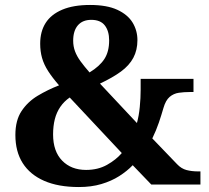

<svg xmlns="http://www.w3.org/2000/svg" viewBox="-20 -744 841 774"><path d="M298 10Q215 10 158 -15Q101 -40 71.5 -86.5Q42 -133 42 -200Q42 -259 67 -296.5Q92 -334 132 -358Q172 -382 218 -400Q191 -431 174 -457.5Q157 -484 149.5 -510.5Q142 -537 142 -568Q142 -617 164 -651.5Q186 -686 231 -705Q276 -724 343 -724Q411 -724 453 -704.5Q495 -685 514.5 -653Q534 -621 534 -582Q534 -542 517.5 -511Q501 -480 467.5 -455.5Q434 -431 383 -407L532 -248Q540 -277 543.5 -313Q547 -349 547 -382V-426H760V-373H744Q722 -373 701 -370Q680 -367 664 -353.5Q648 -340 639 -309Q631 -281 620.5 -250Q610 -219 594 -186L694 -82Q711 -64 732 -58.5Q753 -53 779 -53H788V0H590L515 -78Q492 -54 460.5 -34Q429 -14 388.5 -2Q348 10 298 10ZM327 -59Q375 -59 411.5 -79.5Q448 -100 471 -127L261 -351Q238 -335 223 -313Q208 -291 201 -263.5Q194 -236 194 -202Q194 -134 230.5 -96.5Q267 -59 327 -59ZM341 -452Q382 -477 401 -506.5Q420 -536 420 -581Q420 -619 402.5 -641.5Q385 -664 348 -664Q313 -664 294 -642Q275 -620 275 -580Q275 -557 282.5 -537Q290 -517 305 -496.5Q320 -476 341 -452Z"/></svg>

Font: Noto Serif Hebrew
Style: Bold
Weight: 700
Version: Version 2.003